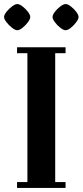

<svg xmlns="http://www.w3.org/2000/svg" viewBox="-37 -926 407 946"><path d="M-17 -842Q-17 -853 -5 -868Q7 -883 22.5 -894.5Q38 -906 48 -906Q59 -906 74 -894.5Q89 -883 100.5 -868Q112 -853 112 -842Q112 -832 100.5 -816.5Q89 -801 74 -789Q59 -777 48 -777Q38 -777 22.5 -789Q7 -801 -5 -816.5Q-17 -832 -17 -842ZM222 -842Q222 -853 233.5 -868Q245 -883 260.5 -894.5Q276 -906 286 -906Q297 -906 312 -894.5Q327 -883 338.5 -868Q350 -853 350 -842Q350 -832 338.5 -816.5Q327 -801 312 -789Q297 -777 286 -777Q276 -777 260.5 -789Q245 -801 233.5 -816.5Q222 -832 222 -842ZM47 0V-29H98V-664H47V-693H286V-664H235V-29H286V0Z"/></svg>

Font: Monomakh
Style: Regular
Weight: 400
Version: Version 1.200; ttfautohint (v1.8.4.7-5d5b)